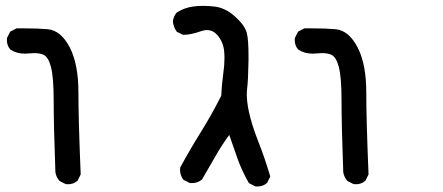

<svg xmlns="http://www.w3.org/2000/svg" viewBox="-20 -517 1540 667"><path d="M172.4 80.1Q166.5 -81.1 166.5 -165.8Q166.5 -250.5 156.7 -285.6Q147.9 -319.3 130.4 -327.1Q118.2 -332.5 98.6 -332.5Q89.8 -332.5 81.3 -331.5Q72.8 -330.6 65.9 -330.6Q38.1 -330.6 16.1 -344.7Q3.9 -358.4 3.9 -377.9Q3.9 -380.9 4.4 -385.3L15.6 -407.2L37.6 -418.5Q51.8 -418.5 66.4 -418.5Q111.3 -418.5 146 -415.5Q191.9 -411.1 222.7 -351.6Q252.4 -293.5 252.4 -196.3Q252.4 -100.6 260.3 88.9L249.5 110.8Q240.7 118.2 232.4 120.6Q224.1 123 218.5 123Q212.9 123 208.5 122.6L187 111.8Q174.8 98.1 172.4 80.6Z M646.5 119.1Q643.6 119.1 639.2 118.7L617.7 107.9L616.7 106.9Q605.5 91.8 605.5 72.3Q605.5 69.3 606 64.9Q639.6 2.9 676.8 -56.6Q713.9 -116.2 748.5 -184.1Q750.5 -224.6 755.9 -263.7Q759.8 -290 759.8 -314.9Q759.8 -326.7 758.8 -337.4Q756.3 -371.6 733.4 -397Q718.8 -412.6 699.2 -412.6Q689.9 -412.6 679.7 -409.2Q643.6 -396 617.2 -396H615.7L594.2 -406.7Q582.5 -422.9 580.6 -442.4Q582.5 -460.4 594.2 -473.6Q621.1 -490.7 652.8 -494.6Q668 -496.6 685.5 -496.6Q703.1 -496.6 722.2 -494.6Q762.2 -490.7 795.9 -460Q830.1 -429.7 837.4 -402.8Q843.3 -379.9 843.3 -323.7Q843.3 -315.9 843.3 -307.6Q842.3 -238.8 838.4 -207.5Q837.4 -198.7 837.4 -189Q837.4 -164.1 844.2 -130.9Q854 -84.5 877.2 -25.6Q900.4 33.2 918.9 96.2L907.7 118.7L906.7 119.1Q893.6 130.9 874 130.9Q871.1 130.9 866.7 130.4L844.7 119.1Q820.3 76.7 805.4 34.7Q790.5 -7.3 776.4 -48.3Q750 -12.2 729.5 23.9L681.6 106.9Q666 119.1 646.5 119.1Z M1172.4 80.1Q1166.5 -81.1 1166.5 -165.8Q1166.5 -250.5 1156.7 -285.6Q1147.9 -319.3 1130.4 -327.1Q1118.2 -332.5 1098.6 -332.5Q1089.8 -332.5 1081.3 -331.5Q1072.8 -330.6 1065.9 -330.6Q1038.1 -330.6 1016.1 -344.7Q1003.9 -358.4 1003.9 -377.9Q1003.9 -380.9 1004.4 -385.3L1015.6 -407.2L1037.6 -418.5Q1051.8 -418.5 1066.4 -418.5Q1111.3 -418.5 1146 -415.5Q1191.9 -411.1 1222.7 -351.6Q1252.4 -293.5 1252.4 -196.3Q1252.4 -100.6 1260.3 88.9L1249.5 110.8Q1240.7 118.2 1232.4 120.6Q1224.1 123 1218.5 123Q1212.9 123 1208.5 122.6L1187 111.8Q1174.8 98.1 1172.4 80.6Z"/></svg>

Font: Bakudai
Style: Medium
Weight: 500
Version: Version 1.48